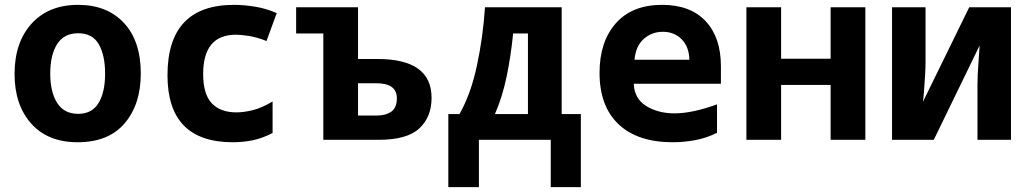

<svg xmlns="http://www.w3.org/2000/svg" viewBox="-20 -576 4240 791"><path d="M560 -273Q560 -407 490.5 -481.5Q421 -556 302 -556Q180 -556 110 -478.5Q40 -401 40 -271Q40 -144 108.5 -67Q177 10 300 10Q427 10 493.5 -68Q560 -146 560 -273ZM187 -273Q187 -350 215.5 -394.5Q244 -439 302 -439Q361 -439 387 -393.5Q413 -348 413 -273Q413 -196 386 -151.5Q359 -107 302 -107Q244 -107 215.5 -152Q187 -197 187 -273Z M1103 -28V-158Q1060 -132 1022.5 -122.5Q985 -113 954 -113Q888 -113 852.5 -150.5Q817 -188 817 -271Q817 -433 952 -433Q972 -433 1005 -428Q1038 -423 1078 -407L1120 -522Q1077 -541 1031 -548.5Q985 -556 944 -556Q670 -556 670 -266Q670 10 939 10Q982 10 1021 2Q1060 -6 1103 -28Z M1540 0Q1657 0 1707.5 -47Q1758 -94 1758 -173Q1758 -333 1535 -333H1455V-546H1200V-438H1312V0ZM1455 -233H1531Q1615 -233 1615 -171Q1615 -132 1592 -116Q1569 -100 1533 -100H1455Z M2094 -438H2155V-106H2019Q2050 -177 2067.5 -262Q2085 -347 2094 -438ZM1953 195V0H2249V195H2373V-106H2294V-546H1978Q1970 -424 1945 -306.5Q1920 -189 1873 -106H1827V195Z M2934 -29V-146Q2832 -109 2759 -109Q2691 -109 2642 -139.5Q2593 -170 2591 -231H2950V-303Q2950 -422 2887 -489Q2824 -556 2708 -556Q2584 -556 2517 -480Q2450 -404 2450 -276Q2450 -138 2528.5 -64Q2607 10 2751 10Q2797 10 2843.5 1.5Q2890 -7 2934 -29ZM2711 -445Q2758 -445 2788.5 -414Q2819 -383 2820 -330H2594Q2599 -386 2632 -415.5Q2665 -445 2711 -445Z M3198 0V-226H3402V0H3545V-546H3402V-334H3198V-546H3055V0Z M3827 0 4016 -389Q4015 -367 4011 -316.5Q4007 -266 4007 -228V0H4145V-546H3973L3782 -156Q3784 -166 3786.5 -197Q3789 -228 3791 -263Q3793 -298 3793 -319V-546H3655V0Z"/></svg>

Font: Noto Sans Mono UI
Style: Bold
Weight: 700
Designer: Monotype Design team
Foundry: Monotype Imaging Inc.
Version: 1.000